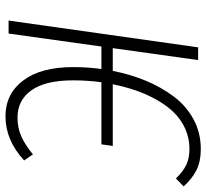

<svg xmlns="http://www.w3.org/2000/svg" viewBox="-46 -688 745 693"><g transform="rotate(90 326.5 -341.5)"><path d="M518.1 -693.8Q562.5 -693.8 593.8 -678.2Q625 -662.6 652.8 -631.8L624 -604Q598.6 -630.4 574.7 -641.6Q550.8 -652.8 517.1 -652.8Q478.5 -652.8 444.6 -637.5Q410.6 -622.1 385.5 -596.2Q360.4 -570.3 340.1 -534.2Q319.8 -498 306.4 -459Q293 -419.9 284.2 -376H506.8L501 -335H276.9Q270 -285.6 270 -232.9Q270 -132.8 305.9 -82.5Q341.8 -32.2 403.8 -32.2Q442.9 -32.2 473.9 -46.6Q504.9 -61 537.1 -87.9L559.1 -56.2Q486.3 11.2 399.9 11.2Q318.8 11.2 270.5 -52.7Q222.2 -116.7 222.2 -232.9Q222.2 -285.6 229 -335H147.9L101.1 0H54.2L150.9 -684.1H196.8L153.8 -376H235.8Q248.5 -439.9 271.2 -494.9Q293.9 -549.8 327.9 -595.5Q361.8 -641.1 410.6 -667.5Q459.5 -693.8 518.1 -693.8Z"/></g></svg>

Font: Fira Sans Compressed ExtraLight
Style: Italic
Weight: 250
Width: 3
Italic angle: -8°
Designer: Carrois Corporate & Edenspiekermann AG
Foundry: Carrois Corporate GbR & Edenspiekermann AG
Version: Version 4.203;PS 004.203;hotconv 1.0.88;makeotf.lib2.5.64775